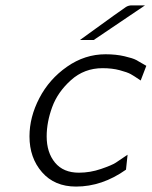

<svg xmlns="http://www.w3.org/2000/svg" viewBox="-20 -687 565 715"><path d="M89.8 -179.2Q89.8 -251 126.5 -321.5Q163.1 -392.1 229.5 -438.5Q295.9 -484.9 373 -484.9Q412.1 -484.9 443.6 -477.5Q475.1 -470.2 487.1 -463.6Q499 -457 524.9 -441.9L503.9 -387.2Q479 -404.3 466.6 -411.1Q454.1 -418 426 -425.5Q397.9 -433.1 361.8 -433.1Q293.9 -433.1 244.4 -388.7Q194.8 -344.2 174.3 -288.1Q153.8 -231.9 153.8 -179.2Q153.8 -119.1 184.8 -81.5Q215.8 -43.9 273.9 -43.9Q315.9 -43.9 356.4 -57.9Q397 -71.8 411.4 -81.3Q425.8 -90.8 455.1 -110.8L449.2 -55.2Q360.4 7.8 263.2 7.8Q183.1 7.8 136.5 -45.7Q89.8 -99.1 89.8 -179.2ZM277.8 -538.1Q444.8 -659.2 449.2 -661.1Q459 -667 470.2 -667H520L329.1 -538.1Z"/></svg>

Font: CMU Bright
Style: Oblique
Weight: 500
Italic angle: -12°
Version: Version 0.7.0